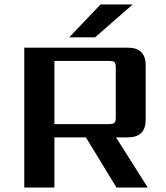

<svg xmlns="http://www.w3.org/2000/svg" viewBox="-20 -834 738 854"><path d="M570 -814 403 -668H288L427 -814ZM222 -563V-282H464Q484 -282 489.5 -288Q495 -294 495 -313V-532Q495 -552 489.5 -557.5Q484 -563 464 -563ZM222 -223V0H88V-622H549Q628 -622 628 -543V-302Q628 -223 549 -223H496L637 0H498L362 -223Z"/></svg>

Font: Sarpanch SemiBold
Style: Regular
Weight: 600
Designer: Manushi Parikh (Devanagari and Latin), Jyotish Sonowal (Devanagari)
Foundry: Indian Type Foundry
Version: Version 2.004;PS 1.0;hotconv 1.0.78;makeotf.lib2.5.61930; tt